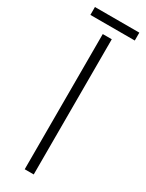

<svg xmlns="http://www.w3.org/2000/svg" viewBox="-199 -706 563 738"><g transform="rotate(30 82.5 -337.5)"><path d="M62 0V-600H102V0ZM-16 -675H181V-640H-16Z"/></g></svg>

Font: Big Shoulders Stencil Text SC Thin
Style: Regular
Weight: 100
Designer: Patric King
Foundry: XO Type Co
Version: Version 2.001